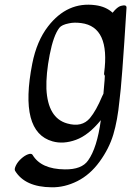

<svg xmlns="http://www.w3.org/2000/svg" viewBox="-20 -563 557 815"><path d="M458 -509Q478 -534 493 -538Q518 -545 517 -530Q497 -205 487 -135Q479 -52 461 8Q443 68 402.5 123.5Q362 179 308 206Q254 233 199 232Q86 231 44 162Q40 155 47.5 139.5Q55 124 70 110.5Q85 97 99 92Q113 87 118 94Q154 155 255 156Q327 157 354 118Q392 65 408 -53Q356 11 302.5 30.5Q249 50 203 37Q60 -3 117 -293Q136 -389 184 -451Q266 -557 385 -541Q430 -535 458 -509ZM419 -165Q426 -242 425 -242Q421 -245 422 -253Q448 -449 325 -465Q295 -469 273 -464Q242 -458 232 -445Q207 -413 191 -331Q175 -249 177 -186Q183 -62 265 -39Q328 -21 362 -62Q388 -93 414 -155Q416 -160 419 -165Z"/></svg>

Font: Kavivanar
Style: Regular
Weight: 400
Designer: Tharique Azeez
Foundry: Tharique Azeez
Version: Version 1.88